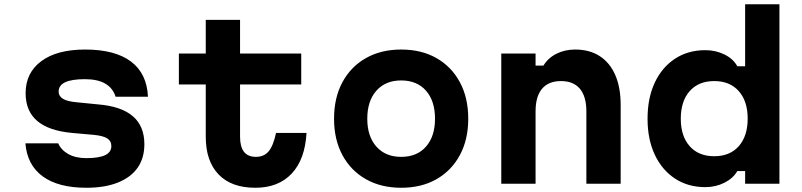

<svg xmlns="http://www.w3.org/2000/svg" viewBox="-20 -868 3790 907"><path d="M255 -191Q269 -159 303 -140Q337 -121 388 -121Q447 -121 476.5 -135Q506 -149 506 -178Q506 -202 486 -214.5Q466 -227 422 -231L321 -240Q211 -250 156 -296.5Q101 -343 101 -428Q101 -524 175 -579Q249 -634 382 -634Q523 -634 598.5 -577.5Q674 -521 679 -411H526Q514 -451 478 -472.5Q442 -494 381 -494Q319 -494 288 -479.5Q257 -465 257 -435Q257 -414 277 -401.5Q297 -389 341 -385L442 -375Q553 -366 607.5 -319Q662 -272 662 -187Q662 -121 630 -75.5Q598 -30 536.5 -5.5Q475 19 388 19Q255 19 181.5 -35Q108 -89 100 -191Z M1114 -774V-615H1403V-469H1114V-222Q1114 -175 1132.5 -151Q1151 -127 1189 -127Q1227 -127 1249 -153Q1271 -179 1284 -240H1428Q1421 -115 1358 -48Q1295 19 1186 19Q1073 19 1012.5 -44Q952 -107 952 -222V-469H825V-615H952V-774Z M1875 19Q1780 19 1708.5 -21.5Q1637 -62 1597.5 -135.5Q1558 -209 1558 -307Q1558 -406 1597.5 -479.5Q1637 -553 1708.5 -593.5Q1780 -634 1875 -634Q1971 -634 2042 -593.5Q2113 -553 2152.5 -479.5Q2192 -406 2192 -307Q2192 -209 2152.5 -135.5Q2113 -62 2042 -21.5Q1971 19 1875 19ZM1875 -127Q1950 -127 1992.5 -175.5Q2035 -224 2035 -307Q2035 -391 1992.5 -439.5Q1950 -488 1875 -488Q1801 -488 1758 -439.5Q1715 -391 1715 -307Q1715 -224 1758 -175.5Q1801 -127 1875 -127Z M2348 0V-615H2510V-558H2547Q2569 -594 2608.5 -614Q2648 -634 2697 -634Q2765 -634 2813 -603Q2861 -572 2886.5 -513.5Q2912 -455 2912 -372V0H2750V-342Q2750 -412 2719.5 -448.5Q2689 -485 2630 -485Q2571 -485 2540.5 -448.5Q2510 -412 2510 -342V0Z M3312 16Q3230 16 3168.5 -24.5Q3107 -65 3073 -137.5Q3039 -210 3039 -307Q3039 -405 3073 -477.5Q3107 -550 3168.5 -590.5Q3230 -631 3312 -631Q3361 -631 3402.5 -610.5Q3444 -590 3463 -555H3500V-848H3662V0H3500V-60H3463Q3444 -26 3402.5 -5Q3361 16 3312 16ZM3354 -130Q3428 -130 3470 -177.5Q3512 -225 3512 -308Q3512 -390 3470 -437.5Q3428 -485 3354 -485Q3280 -485 3238 -437.5Q3196 -390 3196 -307Q3196 -225 3238 -177.5Q3280 -130 3354 -130Z"/></svg>

Font: Martian Mono SemiExpanded SemiExpanded
Style: Bold
Weight: 700
Width: 6
Monospace: yes
Version: Version 1.000